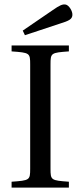

<svg xmlns="http://www.w3.org/2000/svg" viewBox="-20 -858 368 878"><path d="M84 -718 94 -697 254 -750C296 -763 309 -770 311 -788C313 -807 295 -834 281 -837C266 -840 253 -834 220 -811ZM33 0H295V-27C213 -33 211 -34 211 -87V-563C211 -616 213 -617 295 -623V-650H33V-623C116 -617 118 -616 118 -563V-87C118 -34 116 -33 33 -27Z"/></svg>

Font: erewhon
Style: Regular
Weight: 400
Version: Version 1.0.0